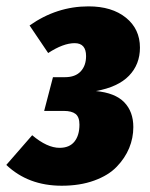

<svg xmlns="http://www.w3.org/2000/svg" viewBox="-42 -571 477 609"><path d="M238.8 -550.8Q313 -550.8 357.4 -514.9Q401.9 -479 401.9 -419.9Q401.9 -366.7 367.2 -330.8Q332.5 -294.9 262.2 -282.2Q323.2 -276.4 352.1 -246.6Q380.9 -216.8 380.9 -168Q380.9 -133.3 367.7 -101.3Q354.5 -69.3 328.1 -42Q301.8 -14.6 256.8 1.7Q211.9 18.1 153.8 18.1Q47.4 18.1 -22 -47.9L60.1 -142.1Q107.4 -102.1 147 -102.1Q178.2 -102.1 194.1 -121.8Q210 -141.6 210 -175.8Q210 -199.7 197.8 -209.5Q185.5 -219.2 160.2 -219.2H98.1L126 -326.2H164.1Q196.8 -326.2 213.9 -344.5Q231 -362.8 231 -393.1Q231 -434.1 194.8 -434.1Q158.7 -434.1 110.8 -402.8L51.8 -490.2Q137.7 -550.8 238.8 -550.8Z"/></svg>

Font: Fira Sans Compressed ExtraBold
Style: Italic
Weight: 800
Width: 3
Italic angle: -8°
Designer: Carrois Corporate & Edenspiekermann AG
Foundry: Carrois Corporate GbR & Edenspiekermann AG
Version: Version 4.203;PS 004.203;hotconv 1.0.88;makeotf.lib2.5.64775